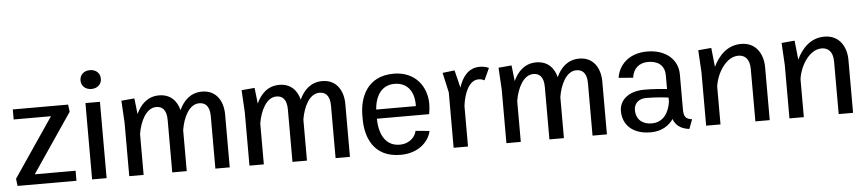

<svg xmlns="http://www.w3.org/2000/svg" viewBox="-43 -975 5648 1253"><g transform="rotate(-5 2781.0 -348.0)"><path d="M25 -47.5 30.8 0H416.7V-65.8H149.2L411.7 -452.5L405.8 -500H43.3V-434.2H287.5Z M519.2 0H614.2V-500H519.2ZM566.7 -711.7C529.2 -711.7 500 -688.3 500 -650C500 -611.7 529.2 -588.3 566.7 -588.3C604.2 -588.3 633.3 -611.7 633.3 -650C633.3 -688.3 604.2 -711.7 566.7 -711.7Z M754.2 -495 762.5 -350V0H856.7V-267.5C870 -350 910.8 -434.2 976.7 -434.2C1013.3 -434.2 1044.2 -413.3 1044.2 -343.3V0H1139.2V-268.3C1152.5 -350.8 1192.5 -434.2 1258.3 -434.2C1295 -434.2 1326.7 -413.3 1326.7 -343.3V0H1420.8V-346.7C1420.8 -431.7 1378.3 -508.3 1283.3 -508.3C1206.7 -508.3 1160.8 -459.2 1133.3 -400C1118.3 -461.7 1075.8 -508.3 1001.7 -508.3C925 -508.3 879.2 -458.3 851.7 -399.2L840 -502.5Z M1541.7 -495 1550 -350V0H1644.2V-267.5C1657.5 -350 1698.3 -434.2 1764.2 -434.2C1800.8 -434.2 1831.7 -413.3 1831.7 -343.3V0H1926.7V-268.3C1940 -350.8 1980 -434.2 2045.8 -434.2C2082.5 -434.2 2114.2 -413.3 2114.2 -343.3V0H2208.3V-346.7C2208.3 -431.7 2165.8 -508.3 2070.8 -508.3C1994.2 -508.3 1948.3 -459.2 1920.8 -400C1905.8 -461.7 1863.3 -508.3 1789.2 -508.3C1712.5 -508.3 1666.7 -458.3 1639.2 -399.2L1627.5 -502.5Z M2312.5 -238.3C2312.5 -122.5 2360 15.8 2539.2 15.8C2670.8 15.8 2730.8 -69.2 2740 -123.3L2649.2 -131.7C2643.3 -95.8 2605.8 -50.8 2539.2 -50.8C2453.3 -50.8 2406.7 -120 2405 -232.5H2747.5C2751.7 -255 2754.2 -277.5 2754.2 -300C2754.2 -410 2683.3 -515.8 2539.2 -515.8C2363.3 -515.8 2312.5 -376.7 2312.5 -261.7ZM2405.8 -292.5C2413.3 -390 2460 -449.2 2539.2 -449.2C2612.5 -449.2 2665.8 -400.8 2665.8 -300.8V-292.5Z M2858.3 -493.3 2887.5 -362.5V0H2981.7V-265C2991.7 -348.3 3025.8 -430.8 3088.3 -430.8C3104.2 -430.8 3115.8 -426.7 3126.7 -420.8L3162.5 -499.2C3145.8 -506.7 3126.7 -511.7 3103.3 -511.7C3025.8 -511.7 2986.7 -452.5 2965.8 -387.5L2937.5 -502.5Z M3225 -495 3233.3 -350V0H3327.5V-267.5C3340.8 -350 3381.7 -434.2 3447.5 -434.2C3484.2 -434.2 3515 -413.3 3515 -343.3V0H3610V-268.3C3623.3 -350.8 3663.3 -434.2 3729.2 -434.2C3765.8 -434.2 3797.5 -413.3 3797.5 -343.3V0H3891.7V-346.7C3891.7 -431.7 3849.2 -508.3 3754.2 -508.3C3677.5 -508.3 3631.7 -459.2 3604.2 -400C3589.2 -461.7 3546.7 -508.3 3472.5 -508.3C3395.8 -508.3 3350 -458.3 3322.5 -399.2L3310.8 -502.5Z M3995.8 -144.2C3995.8 -48.3 4065 11.7 4177.5 11.7C4251.7 11.7 4298.3 -21.7 4327.5 -62.5C4344.2 -7.5 4396.7 7.5 4430.8 11.7L4454.2 -50C4411.7 -55 4400 -72.5 4400 -119.2V-349.2C4400 -445 4322.5 -515.8 4200 -515.8C4074.2 -515.8 4010.8 -438.3 4000 -360.8L4094.2 -353.3C4102.5 -414.2 4142.5 -447.5 4200 -447.5C4260.8 -447.5 4308.3 -419.2 4308.3 -349.2V-260.8C4267.5 -265 4214.2 -269.2 4160 -269.2C4048.3 -269.2 3995.8 -207.5 3995.8 -144.2ZM4313.3 -204.2V-175C4303.3 -112.5 4270.8 -45.8 4189.2 -45.8C4136.7 -45.8 4087.5 -73.3 4087.5 -142.5C4087.5 -190 4125 -214.2 4165 -214.2C4223.3 -214.2 4276.7 -209.2 4313.3 -204.2Z M4541.7 0H4635.8V-249.2C4649.2 -340 4711.7 -436.7 4790 -436.7C4828.3 -436.7 4864.2 -414.2 4864.2 -343.3V0H4958.3V-346.7C4958.3 -433.3 4912.5 -511.7 4815 -511.7C4723.3 -511.7 4665.8 -447.5 4632.5 -377.5L4619.2 -502.5L4533.3 -495L4541.7 -350Z M5087.5 0H5181.7V-249.2C5195 -340 5257.5 -436.7 5335.8 -436.7C5374.2 -436.7 5410 -414.2 5410 -343.3V0H5504.2V-346.7C5504.2 -433.3 5458.3 -511.7 5360.8 -511.7C5269.2 -511.7 5211.7 -447.5 5178.3 -377.5L5165 -502.5L5079.2 -495L5087.5 -350Z"/></g></svg>

Font: Boon Medium
Style: Regular
Weight: 500
Designer: Sungsit Sawaiwan
Foundry: FontUni
Version: Version 2.0